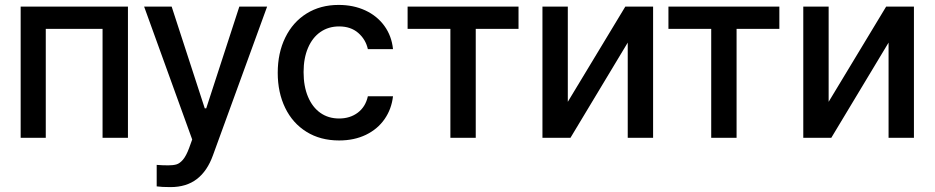

<svg xmlns="http://www.w3.org/2000/svg" viewBox="-20 -557 3777 776"><path d="M63.5 -530.3H497.1V0H394.5V-440.4H165V0H63.5Z M613.3 196.3V109.4Q636.7 111.3 660.2 111.3Q680.2 111.3 693.4 107.4Q706.5 103.5 719.5 88.4Q732.4 73.2 744.1 42L756.8 6.8L562.5 -530.3H673.8L807.6 -119.1H813.5L947.3 -530.3H1059.6L840.8 70.3Q817.9 134.3 775.6 166.7Q733.4 199.2 668.9 199.2Q633.8 199.2 613.3 196.3Z M1102.5 -262.7Q1102.5 -343.3 1133.1 -405.5Q1163.6 -467.8 1219.2 -502.4Q1274.9 -537.1 1348.6 -537.1Q1408.7 -537.1 1456.5 -514.9Q1504.4 -492.7 1533.7 -452.1Q1563 -411.6 1568.4 -358.4H1466.8Q1458 -397.9 1427.7 -424.1Q1397.5 -450.2 1350.6 -450.2Q1307.6 -450.2 1275.1 -427.7Q1242.7 -405.3 1224.9 -363.5Q1207 -321.8 1207 -265.6Q1207 -208 1224.9 -165.8Q1242.7 -123.5 1274.9 -100.8Q1307.1 -78.1 1350.6 -78.1Q1395 -78.1 1426.3 -101.8Q1457.5 -125.5 1466.8 -168H1568.4Q1562.5 -116.2 1534.4 -75.7Q1506.3 -35.2 1459 -12.2Q1411.6 10.7 1350.6 10.7Q1274.9 10.7 1218.8 -24.2Q1162.6 -59.1 1132.6 -121.1Q1102.5 -183.1 1102.5 -262.7Z M1627.4 -530.3H2075.7V-440.4H1902.8V0H1800.3V-440.4H1627.4Z M2507.3 -530.3H2619.6V0H2517.1V-384.8L2285.6 0H2172.4V-530.3H2274.9V-145.5Z M2681.6 -530.3H3129.9V-440.4H2957V0H2854.5V-440.4H2681.6Z M3561.5 -530.3H3673.8V0H3571.3V-384.8L3339.8 0H3226.6V-530.3H3329.1V-145.5Z"/></svg>

Font: Pretendard Std Medium
Style: Regular
Weight: 500
Designer: Base glyphs from Inter by Rasmus Andersson; Hangeul glyphs from Noto Sans CJK(Source Han Sans) by Jang Soo-young and Kan
Foundry: Kil Hyung-jin
Version: Version 1.309